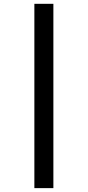

<svg xmlns="http://www.w3.org/2000/svg" viewBox="-20 -889 457 1001"><path d="M258.3 -869.1V91.8H159.2V-869.1Z"/></svg>

Font: Merriweather Sans
Style: Regular
Weight: 400
Designer: Eben Sorkin
Foundry: Eben Sorkin
Version: Version 1.006; ttfautohint (v1.4.1) -l 6 -r 50 -G 0 -x 11 -H